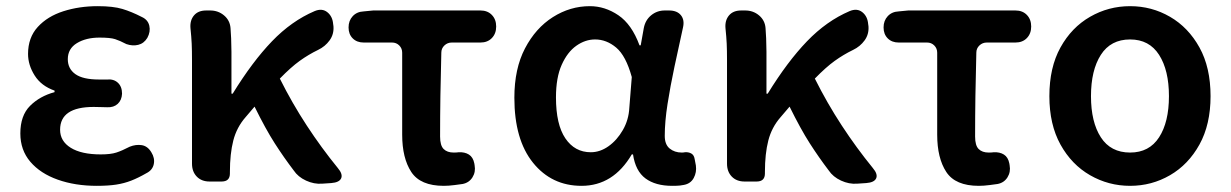

<svg xmlns="http://www.w3.org/2000/svg" viewBox="-20 -589 3994 623"><path d="M294 14Q224 14 167.5 -6Q111 -26 78.5 -64Q46 -102 46 -156Q46 -214 77.5 -245.5Q109 -277 157 -290V-295Q114 -310 92.5 -344Q71 -378 71 -414Q71 -467 102.5 -501.5Q134 -536 185.5 -552.5Q237 -569 297 -569Q347 -569 377 -560Q407 -551 440 -534Q460 -525 464.5 -505.5Q469 -486 458 -466Q447 -448 428.5 -443.5Q410 -439 390 -446Q369 -457 353.5 -462Q338 -467 303 -467Q259 -467 229.5 -449Q200 -431 200 -397Q200 -366 224.5 -348.5Q249 -331 301 -331Q311 -331 317 -331Q323 -331 328 -331Q349 -333 362.5 -320.5Q376 -308 376 -285Q375 -264 362 -252Q349 -240 328 -241Q321 -241 308 -241.5Q295 -242 284 -242Q175 -242 175 -168Q175 -131 209.5 -109.5Q244 -88 307 -88Q339 -88 357.5 -94Q376 -100 401 -113Q421 -121 440 -118Q459 -115 471 -95Q483 -76 479 -56.5Q475 -37 455 -27Q429 -12 406 -3Q383 6 357 10Q331 14 294 14Z M1025 7Q999 9 973 -3Q947 -15 933 -36Q901 -78 871.5 -124Q842 -170 806 -243L777 -209Q748 -176 737 -133Q726 -90 726 -31V-26Q726 0 699 0H660Q634 0 618.5 -16Q603 -32 603 -58V-393Q603 -426 602 -447.5Q601 -469 598 -498Q596 -523 609.5 -539Q623 -555 649 -555H662Q688 -555 707 -539Q726 -523 728 -498Q729 -487 730 -464.5Q731 -442 731 -421V-285H735Q799 -389 862.5 -455Q926 -521 1001 -553Q1025 -563 1042 -549.5Q1059 -536 1061 -511L1062 -504Q1064 -478 1049.5 -458Q1035 -438 1012 -427Q981 -412 952.5 -391.5Q924 -371 888 -334Q928 -254 975.5 -181.5Q1023 -109 1076 -44Q1093 -24 1087 -10.5Q1081 3 1055 5Z M1420 14Q1344 14 1314.5 -31Q1285 -76 1285 -152V-418Q1285 -432 1275.5 -441.5Q1266 -451 1252 -451H1160Q1138 -451 1124.5 -464.5Q1111 -478 1111 -500Q1111 -522 1124.5 -536.5Q1138 -551 1160 -552L1191 -555H1539Q1562 -555 1576 -540.5Q1590 -526 1590 -503Q1590 -480 1576 -465.5Q1562 -451 1539 -451H1446Q1432 -451 1422 -441.5Q1412 -432 1412 -418Q1410 -345 1409 -278Q1408 -211 1408 -146Q1408 -117 1419.5 -105.5Q1431 -94 1452 -94Q1464 -94 1468 -95Q1488 -96 1501.5 -87.5Q1515 -79 1519 -59L1520 -53Q1524 -31 1513 -13.5Q1502 4 1481 8Q1474 9 1455 11.5Q1436 14 1420 14Z M1867 14Q1770 14 1709.5 -61Q1649 -136 1649 -272Q1649 -366 1683.5 -432Q1718 -498 1774 -533.5Q1830 -569 1894 -569Q1943 -569 1986.5 -539.5Q2030 -510 2055 -442H2059L2069 -498Q2074 -524 2093 -539.5Q2112 -555 2137 -555H2151Q2177 -555 2189.5 -539.5Q2202 -524 2196 -499Q2182 -436 2168.5 -372.5Q2155 -309 2146 -251.5Q2137 -194 2137 -148Q2137 -120 2153 -107Q2169 -94 2192 -94Q2199 -94 2202 -95Q2214 -96 2223 -91Q2232 -86 2234 -73L2238 -52Q2241 -30 2231 -11.5Q2221 7 2199 11Q2195 12 2186.5 13Q2178 14 2161 14Q2107 14 2074.5 -10Q2042 -34 2034 -88H2030Q1970 14 1867 14ZM1897 -95Q1927 -95 1954.5 -114.5Q1982 -134 2001 -167Q2020 -200 2022 -239L2030 -339Q2011 -408 1979.5 -434.5Q1948 -461 1911 -461Q1879 -461 1850 -440.5Q1821 -420 1802.5 -378.5Q1784 -337 1784 -273Q1784 -185 1814.5 -140Q1845 -95 1897 -95Z M2761 7Q2735 9 2709 -3Q2683 -15 2669 -36Q2637 -78 2607.5 -124Q2578 -170 2542 -243L2513 -209Q2484 -176 2473 -133Q2462 -90 2462 -31V-26Q2462 0 2435 0H2396Q2370 0 2354.5 -16Q2339 -32 2339 -58V-393Q2339 -426 2338 -447.5Q2337 -469 2334 -498Q2332 -523 2345.5 -539Q2359 -555 2385 -555H2398Q2424 -555 2443 -539Q2462 -523 2464 -498Q2465 -487 2466 -464.5Q2467 -442 2467 -421V-285H2471Q2535 -389 2598.5 -455Q2662 -521 2737 -553Q2761 -563 2778 -549.5Q2795 -536 2797 -511L2798 -504Q2800 -478 2785.5 -458Q2771 -438 2748 -427Q2717 -412 2688.5 -391.5Q2660 -371 2624 -334Q2664 -254 2711.5 -181.5Q2759 -109 2812 -44Q2829 -24 2823 -10.5Q2817 3 2791 5Z M3156 14Q3080 14 3050.5 -31Q3021 -76 3021 -152V-418Q3021 -432 3011.5 -441.5Q3002 -451 2988 -451H2896Q2874 -451 2860.5 -464.5Q2847 -478 2847 -500Q2847 -522 2860.5 -536.5Q2874 -551 2896 -552L2927 -555H3275Q3298 -555 3312 -540.5Q3326 -526 3326 -503Q3326 -480 3312 -465.5Q3298 -451 3275 -451H3182Q3168 -451 3158 -441.5Q3148 -432 3148 -418Q3146 -345 3145 -278Q3144 -211 3144 -146Q3144 -117 3155.5 -105.5Q3167 -94 3188 -94Q3200 -94 3204 -95Q3224 -96 3237.5 -87.5Q3251 -79 3255 -59L3256 -53Q3260 -31 3249 -13.5Q3238 4 3217 8Q3210 9 3191 11.5Q3172 14 3156 14Z M3647 14Q3577 14 3517 -20.5Q3457 -55 3421 -120Q3385 -185 3385 -277Q3385 -370 3421 -435Q3457 -500 3517 -534.5Q3577 -569 3647 -569Q3717 -569 3776.5 -534.5Q3836 -500 3872 -435Q3908 -370 3908 -277Q3908 -185 3872 -120Q3836 -55 3776.5 -20.5Q3717 14 3647 14ZM3647 -94Q3709 -94 3741 -143.5Q3773 -193 3773 -277Q3773 -361 3741 -411Q3709 -461 3647 -461Q3584 -461 3552 -411Q3520 -361 3520 -277Q3520 -193 3552 -143.5Q3584 -94 3647 -94Z"/></svg>

Font: Chiron GoRound TC SB
Style: Regular
Weight: 500
Designer: Ryoko NISHIZUKA 西塚涼子 (kana, bopomofo & ideographs); Paul D. Hunt (Latin, Greek & Cyrillic); Sandoll Communications 산돌커뮤니
Foundry: Adobe
Version: Version 1.000;hotconv 1.1.1;makeotfexe 2.6.0